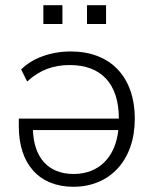

<svg xmlns="http://www.w3.org/2000/svg" viewBox="-20 -707 591 735"><path d="M261 8C401 8 496 -94 496 -252C496 -415 401 -510 251 -510C176 -510 104 -485 61 -441L84 -395C134 -441 187 -458 247 -458C367 -458 435 -387 435 -253H52V-223C52 -79 130 8 261 8ZM313 -615H386V-687H313ZM146 -615H219V-687H146ZM106 -209H433C422 -107 360 -41 262 -41C164 -41 110 -104 106 -209Z"/></svg>

Font: Poppy and Pepper Light
Style: Regular
Weight: 300
Designer: Thy Ha
Foundry: Thy Ha
Version: Version 0.001;Glyphs 3.2 (3227)